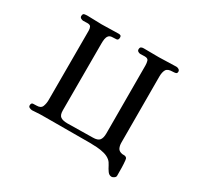

<svg xmlns="http://www.w3.org/2000/svg" viewBox="-178 -975 1357 1310"><g transform="rotate(30 500.0 -320.0)"><path d="M884 -733Q884 -744 874.5 -750Q865 -756 855 -756Q821 -756 787 -754Q753 -752 719 -752Q689 -752 659 -752.5Q629 -753 599 -753Q586 -753 579 -748Q572 -743 572 -729Q572 -719 581 -713.5Q590 -708 599 -708Q607 -708 616 -708.5Q625 -709 633 -709Q658 -709 663 -693Q668 -677 668 -657Q668 -524 668.5 -390.5Q669 -257 669 -123Q669 -86 655 -69Q641 -52 603 -52Q553 -52 503 -50.5Q453 -49 403 -49Q369 -49 351 -61Q333 -73 333 -111V-639Q333 -656 335.5 -672.5Q338 -689 347.5 -700.5Q357 -712 379 -712Q394 -712 408.5 -713.5Q423 -715 423 -736Q423 -747 417 -750.5Q411 -754 402 -754Q368 -754 335 -752.5Q302 -751 268 -751Q240 -751 212.5 -752.5Q185 -754 157 -754Q143 -754 131.5 -751.5Q120 -749 120 -730Q120 -720 130 -714.5Q140 -709 148 -709Q156 -709 164.5 -709.5Q173 -710 181 -710Q202 -710 208 -698.5Q214 -687 214 -669V-123Q214 -96 205 -72.5Q196 -49 163 -49Q149 -49 134.5 -48Q120 -47 120 -27Q120 -16 131 -11Q142 -6 151 -6Q156 -6 160 -6.5Q164 -7 168 -7Q190 -9 211.5 -9.5Q233 -10 255 -10Q342 -10 429 -10.5Q516 -11 603 -11Q628 -11 658.5 -9Q689 -7 718 0.5Q747 8 767 25Q781 37 791.5 58.5Q802 80 815 98Q828 116 847 116Q855 116 866 108.5Q877 101 877 91V82Q877 54 876.5 26.5Q876 -1 873 -29Q872 -36 870.5 -41.5Q869 -47 862 -51Q855 -55 847.5 -54.5Q840 -54 833 -55Q806 -60 797.5 -78Q789 -96 789 -120Q789 -250 788.5 -379.5Q788 -509 788 -639Q788 -674 799.5 -694Q811 -714 851 -714Q862 -714 873 -716.5Q884 -719 884 -733Z"/></g></svg>

Font: UoqMunThenKhung
Style: Regular
Weight: 400
Designer: Font-Kai, 金井和夫, 宇文滿月
Foundry: Kazuo Kanai, Moonlit Owen
Version: Version 1.197